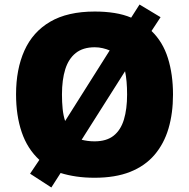

<svg xmlns="http://www.w3.org/2000/svg" viewBox="-20 -776 837 849"><path d="M745 -358Q745 -275 725 -207.5Q705 -140 663 -91Q621 -42 555.5 -16Q490 10 398 10Q355 10 317.5 4.5Q280 -1 248 -11L207 53L113 -8L154 -69Q101 -118 76 -191.5Q51 -265 51 -359Q51 -470 88 -552.5Q125 -635 202 -680Q279 -725 399 -725Q446 -725 486.5 -718.5Q527 -712 560 -698L597 -756L690 -700L650 -639Q700 -591 722.5 -519Q745 -447 745 -358ZM542 -358Q542 -419 533 -461L341 -158Q353 -155 367.5 -153Q382 -151 398 -151Q451 -151 482.5 -176Q514 -201 528 -247.5Q542 -294 542 -358ZM254 -358Q254 -324 257 -294.5Q260 -265 268 -241L465 -553Q451 -559 434 -563Q417 -567 399 -567Q347 -567 315 -541.5Q283 -516 268.5 -469.5Q254 -423 254 -358Z"/></svg>

Font: Noto Sans Hebrew Thin Black
Style: Regular
Weight: 900
Version: Version 3.001